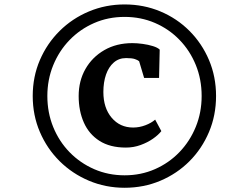

<svg xmlns="http://www.w3.org/2000/svg" viewBox="-20 -932 1088 886"><path d="M131 -489Q131 -578 164 -654.8Q197 -731.5 255.2 -789.2Q313.5 -847 390.5 -879.2Q467.5 -911.5 555 -911.5Q643.5 -911.5 720.2 -879.2Q797 -847 854.5 -789.2Q912 -731.5 944.5 -654.8Q977 -578 977 -489Q977 -400 944.5 -323Q912 -246 854.5 -188.2Q797 -130.5 720.2 -98Q643.5 -65.5 555 -65.5Q467.5 -65.5 390.5 -98Q313.5 -130.5 255.2 -188.2Q197 -246 164 -323Q131 -400 131 -489ZM198.5 -489Q198.5 -412.5 225.5 -346Q252.5 -279.5 301.2 -229.5Q350 -179.5 415 -151.2Q480 -123 555 -123Q630.5 -123 695.2 -151.5Q760 -180 808.2 -230.2Q856.5 -280.5 883.5 -346.8Q910.5 -413 910.5 -489Q910.5 -566 883.5 -632.2Q856.5 -698.5 808.2 -748.2Q760 -798 695.2 -826Q630.5 -854 555 -854Q479 -854 414 -825.5Q349 -797 300.8 -747Q252.5 -697 225.5 -630.8Q198.5 -564.5 198.5 -489ZM561 -251Q487.5 -251 439 -282Q390.5 -313 366.8 -366.8Q343 -420.5 343 -489Q343 -558.5 374.2 -613.5Q405.5 -668.5 461.5 -700.8Q517.5 -733 591 -733Q612.5 -733 638.2 -729.5Q664 -726 685.8 -719.2Q707.5 -712.5 717 -703L714 -572.5H645L622 -649.5Q615.5 -655 602.2 -659.5Q589 -664 562 -664Q528.5 -664 505 -643.5Q481.5 -623 469.2 -587.8Q457 -552.5 457 -507.5Q457 -434 495.2 -388.8Q533.5 -343.5 594.5 -343.5Q623 -343.5 650.8 -354Q678.5 -364.5 696 -380L724.5 -327Q711 -309.5 686 -292Q661 -274.5 628.8 -262.8Q596.5 -251 561 -251Z"/></svg>

Font: Merriweather 48pt Black
Style: Italic
Weight: 900
Italic angle: -7.8°
Version: Version 2.101